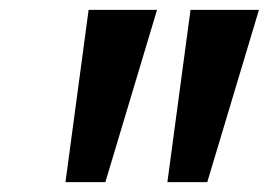

<svg xmlns="http://www.w3.org/2000/svg" viewBox="-20 -678 546 390"><path d="M113 -308 160 -658H299L194 -308ZM320 -308 367 -658H506L401 -308Z"/></svg>

Font: Ysabeau Office ExtraBold
Style: Italic
Weight: 800
Italic angle: -12°
Designer: Christian Thalmann (Catharsis Fonts)
Version: Version 2.001;gftools[0.9.30]; featfreeze: tnum,lnum,ss02